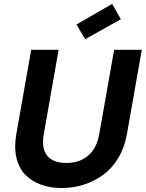

<svg xmlns="http://www.w3.org/2000/svg" viewBox="-20 -952 743 979"><path d="M63 -267.1 139.2 -698.2H278.8L203.1 -267.1Q190.4 -195.8 220.5 -158.4Q250.5 -121.1 317.9 -121.1Q385.7 -121.1 429.4 -158.4Q473.1 -195.8 485.8 -267.1L562 -698.2H703.1L627 -267.1Q614.7 -199.2 582.8 -146Q550.8 -92.8 505.6 -60.1Q460.4 -27.3 406.7 -10.3Q353 6.8 293.9 6.8Q235.8 6.8 188.7 -10.5Q141.6 -27.8 109.1 -60.8Q76.7 -93.8 64 -147Q51.3 -200.2 63 -267.1ZM551.8 -932.1 596.2 -854 414.1 -752 370.1 -827.1Z"/></svg>

Font: SVN-Poppins SemiBold
Style: Italic
Weight: 600
Italic angle: -10°
Designer: Ninad Kale (Devanagari), Jonny Pinhorn (Latin)
Foundry: Indian Type Foundry
Version: Version 3.002 2017